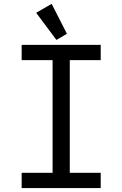

<svg xmlns="http://www.w3.org/2000/svg" viewBox="-20 -962 626 982"><path d="M244.1 -942.4 322.3 -789.1 268.6 -757.8 165 -896.5ZM90.8 0V-78.1H249V-654.3H90.8V-732.4H495.1V-654.3H336.9V-78.1H495.1V0Z"/></svg>

Font: Consola Mono
Style: Book
Weight: 400
Monospace: yes
Designer: Wojciech Kalinowski "wmk69" (wmk69@o2.pl)
Foundry: Wojciech Kalinowski "wmk69" (wmk69@o2.pl)
Version: Version 2.1.0